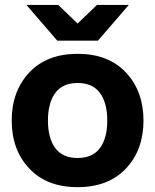

<svg xmlns="http://www.w3.org/2000/svg" viewBox="-20 -752 634 784"><path d="M494.4 -64Q422.9 12.2 296.9 12.2Q170.9 12.2 99.4 -64Q27.8 -140.1 27.8 -259.8Q27.8 -379.4 99.4 -455.8Q170.9 -532.2 296.9 -532.2Q422.9 -532.2 494.4 -455.8Q565.9 -379.4 565.9 -259.8Q565.9 -140.1 494.4 -64ZM87.9 -731.9H217.8L296.9 -655.8L376 -731.9H505.9L379.9 -585.9H213.9ZM205.6 -372.3Q175.8 -331.5 175.8 -259.8Q175.8 -188 205.6 -147.5Q235.4 -106.9 296.9 -106.9Q358.4 -106.9 388.2 -147.5Q418 -188 418 -259.8Q418 -331.5 388.2 -372.3Q358.4 -413.1 296.9 -413.1Q235.4 -413.1 205.6 -372.3Z"/></svg>

Font: Aspekta 400
Style: Bold
Weight: 700
Designer: Ivo Dolenc
Version: Version 2.000